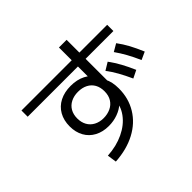

<svg xmlns="http://www.w3.org/2000/svg" viewBox="-180 -1023 1298 1298"><g transform="rotate(-45 469.0 -374.5)"><path d="M395 -69.8C349.1 -48 297.5 -35.5 240.2 -32.2L250 34.2C323.6 29.6 387.7 12.9 442.4 -16.1C497.1 -45.1 539.4 -84.1 569.3 -133.3C599.3 -182.5 614.3 -238.3 614.3 -300.8C614.3 -321.6 612.5 -340.8 608.9 -358.4C605.3 -376 599.3 -392.6 590.8 -408.2L596.7 -368.2V-783.2H523.4V-435.5L574.2 -454.1C555.3 -483.4 530.9 -505.7 501 -521C471 -536.3 435.9 -543.9 395.5 -543.9C355.8 -543.9 321 -536.3 291 -521C261.1 -505.7 238 -483.7 221.7 -455.1C205.4 -426.4 197.3 -392.9 197.3 -354.5C197.3 -317.4 205.1 -284.8 220.7 -256.8C236.3 -228.8 258.5 -207.2 287.1 -191.9C315.8 -176.6 349 -168.9 386.7 -168.9C417.3 -168.9 446.1 -173.8 473.1 -183.6C500.2 -193.4 522.8 -206.7 541 -223.6C559.2 -240.6 571.3 -259.8 577.1 -281.2L542 -294.9V-273.4C542 -230.5 529 -191.2 502.9 -155.8C476.9 -120.3 440.9 -91.6 395 -69.8ZM466.8 -245.6C446.6 -236.2 424.2 -231.4 399.4 -231.4C374 -231.4 351.6 -236.7 332 -247.1C312.5 -257.5 297.5 -272.1 287.1 -291C276.7 -309.9 271.5 -331.7 271.5 -356.4C271.5 -381.8 276.9 -403.8 287.6 -422.4C298.3 -440.9 313.6 -455.2 333.5 -465.3C353.4 -475.4 376.3 -480.5 402.3 -480.5C429 -480.5 452.1 -475.4 471.7 -465.3C491.2 -455.2 506.2 -440.9 516.6 -422.4C527 -403.8 532.2 -381.8 532.2 -356.4C532.2 -329.1 526.4 -306.2 514.6 -287.6C502.9 -269 487 -255 466.8 -245.6ZM43 -661.1V-601.6H862.3V-661.1ZM812.5 -421.4C827.5 -394.4 842.8 -363.3 858.4 -328.1L914.1 -353.5C898.4 -390.6 883.1 -423 868.2 -450.7C853.2 -478.4 836.3 -504.9 817.4 -530.3L763.7 -499C781.2 -474.3 797.5 -448.4 812.5 -421.4ZM683.6 -373C698.6 -346.4 714.2 -315.1 730.5 -279.3L786.1 -306.6C771.2 -341.1 756 -372.4 740.7 -400.4C725.4 -428.4 708 -455.7 688.5 -482.4L633.8 -449.2C652 -425.1 668.6 -399.7 683.6 -373Z"/></g></svg>

Font: Pretendard Variable
Style: Regular
Weight: 400
Designer: Base glyphs from Inter by Rasmus Andersson; Hangeul glyphs from Noto Sans CJK(Source Han Sans) by Jang Soo-young and Kan
Foundry: Kil Hyung-jin
Version: Version 1.309;Glyphs 3.2 (3225)